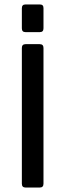

<svg xmlns="http://www.w3.org/2000/svg" viewBox="-20 -841 293 861"><path d="M175 -626V-17Q175 0 158 0H95Q78 0 78 -17V-626Q78 -643 95 -643H158Q175 -643 175 -626ZM78 -714V-804Q78 -821 94 -821H159Q175 -821 175 -805V-714Q175 -697 159 -697H94Q78 -697 78 -714Z"/></svg>

Font: Rajdhani Semibold
Style: Regular
Weight: 600
Designer: Satya Rajpurohit, Jyotish Sonowal
Foundry: Indian Type Foundry
Version: Version 1.200;PS 1.0;hotconv 1.0.78;makeotf.lib2.5.61930; tt